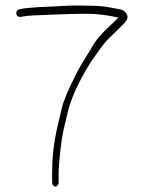

<svg xmlns="http://www.w3.org/2000/svg" viewBox="-20 -671 540 710"><path d="M184.8 19C191.1 19 196.8 11.9 196.8 4V-29C196.8 -48.3 198.9 -76.6 203 -113.7C210.7 -182.8 216.6 -194.6 228.8 -249C240.2 -302.6 269.3 -367 316 -442C339.4 -474 355.1 -500.3 381.1 -528C409.2 -554.5 428.9 -573.8 440.2 -585.9C451.5 -598 454.3 -608.8 448.6 -618.5C443 -628.2 436 -633.8 427.6 -635.5C384.8 -644.1 360.5 -650 307.2 -650C294.9 -650 282.7 -650.2 270.4 -650.5C242.1 -651.3 205.4 -648.2 176 -647C93.6 -644.3 48.1 -639.4 43.6 -632.2C40.5 -627.4 39.5 -623 40.5 -619C43.3 -607.9 50.9 -606.8 68.3 -610.5C79.2 -612.8 106 -614.6 148.8 -616C217.2 -618.6 248.2 -620 307.2 -620C337.1 -620 376.1 -615.3 418.1 -606C385.7 -573.6 354.5 -548.9 329.4 -512.3C306.7 -471.8 283 -440.6 260 -394C231.7 -338.9 214.4 -297.1 208 -268.7C190.3 -190.2 172.8 -138.5 172.8 -29V4C172.8 11.9 178.5 19 184.8 19Z"/></svg>

Font: MewTooHand
Style: Condensed
Weight: 400
Designer: Mew Too, Robert Jablonski
Version: Version 0.77